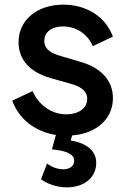

<svg xmlns="http://www.w3.org/2000/svg" viewBox="-20 -573 552 828"><path d="M268 235C344 235 395 192 395 129C395 79 355 44 285 33L291 11C397 3 467 -61 467 -150C467 -225 417 -280 328 -306L240 -332C206 -342 171 -358 171 -396C171 -434 202 -459 252 -459C309 -459 358 -426 380 -374L467 -415C435 -502 352 -553 253 -553C142 -553 60 -488 60 -391C60 -318 105 -263 199 -236L284 -212C318 -203 356 -186 356 -147C356 -106 319 -80 266 -80C203 -80 149 -118 120 -180L33 -139C61 -60 131 -5 221 9L204 71C269 77 300 93 300 120C300 142 282 157 253 157C229 157 203 148 183 132L157 200C185 222 231 235 268 235Z"/></svg>

Font: Mluvka SemiBold
Style: Regular
Weight: 600
Designer: Modified by Jiří Krblich, Original typeface by Gumpita Rahayu
Foundry: Gumpita Rahayu & Jiří Krblich
Version: Version 2.000;Glyphs 3.1.1 (3134)